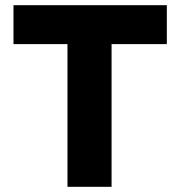

<svg xmlns="http://www.w3.org/2000/svg" viewBox="-20 -720 695 740"><path d="M240 0V-550H32V-700H623V-550H410V0Z"/></svg>

Font: Lexend
Style: Bold
Weight: 700
Designer: Bonnie Shaver-Troup, Thomas Jockin
Foundry: Lexend
Version: Version 1.007; ttfautohint (v1.8.3)